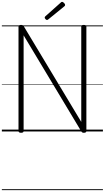

<svg xmlns="http://www.w3.org/2000/svg" viewBox="-20 -1414 1127 2065"><path d="M206 14Q179 14 179 -5V-1127Q179 -1137 186 -1141.5Q193 -1146 206 -1146Q218 -1146 224.5 -1142.5Q231 -1139 236 -1131L854 -103V-1127Q854 -1137 860.5 -1141.5Q867 -1146 881 -1146Q909 -1146 909 -1127V-5Q909 5 902 9.5Q895 14 882 14Q871 14 865 10.5Q859 7 853 -3L234 -1034V-5Q234 5 227.5 9.5Q221 14 206 14ZM486 -1199Q478 -1199 469.5 -1208Q461 -1217 461 -1224Q461 -1226 461.5 -1229.5Q462 -1233 466 -1237L632 -1385Q636 -1389 639 -1391.5Q642 -1394 647 -1394Q654 -1394 661.5 -1388.5Q669 -1383 674.5 -1375.5Q680 -1368 680 -1361Q680 -1356 678.5 -1353Q677 -1350 672 -1346L500 -1206Q495 -1203 492 -1201Q489 -1199 486 -1199ZM0 621H1087V631H0ZM0 -20H1087V0H0ZM0 -505H1087V-500H0ZM0 -1141H1087V-1131H0Z"/></svg>

Font: Playwrite BR Guides
Style: Regular
Weight: 400
Designer: Veronika Burian, José Scaglione
Foundry: TypeTogether
Version: Version 1.003